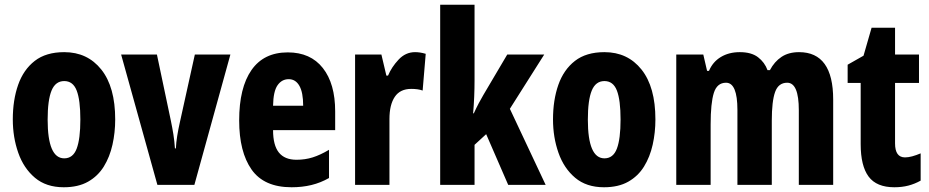

<svg xmlns="http://www.w3.org/2000/svg" viewBox="-20 -780 3921 810"><path d="M466 -276Q466 -221 454.5 -169.5Q443 -118 418 -77.5Q393 -37 351.5 -13.5Q310 10 249 10Q175 10 127.5 -30Q80 -70 57 -135.5Q34 -201 34 -276Q34 -358 56.5 -422Q79 -486 126.5 -523Q174 -560 251 -560Q349 -560 407.5 -486.5Q466 -413 466 -276ZM181 -275Q181 -112 251 -112Q288 -112 303.5 -153Q319 -194 319 -276Q319 -358 303.5 -398Q288 -438 251 -438Q214 -438 197.5 -398Q181 -358 181 -275Z M644 0 491 -550H642L701 -270Q707 -241 711.5 -213Q716 -185 718 -154H722Q723 -178 727.5 -206Q732 -234 739 -265L802 -550H952L800 0Z M1194 -559Q1290 -559 1342 -493Q1394 -427 1394 -310V-231H1132Q1132 -167 1156.5 -136.5Q1181 -106 1231 -106Q1267 -106 1299 -116Q1331 -126 1368 -148V-29Q1333 -9 1294 0.5Q1255 10 1210 10Q1094 10 1041.5 -64.5Q989 -139 989 -272Q989 -410 1041 -484.5Q1093 -559 1194 -559ZM1198 -446Q1169 -446 1151 -420.5Q1133 -395 1132 -334H1259Q1259 -390 1243 -418Q1227 -446 1198 -446Z M1731 -560Q1741 -560 1751.5 -558.5Q1762 -557 1776 -553L1763 -398Q1744 -405 1715 -405Q1668 -405 1645.5 -371.5Q1623 -338 1623 -278V0H1478V-550H1589L1610 -461H1617Q1632 -497 1661.5 -528.5Q1691 -560 1731 -560Z M1982 -442Q1982 -406 1980.5 -371Q1979 -336 1976 -302H1979Q1989 -324 1999.5 -344Q2010 -364 2019 -379L2120 -550H2276L2131 -321L2282 0H2124L2031 -214L1982 -169V0H1837V-760H1982Z M2745 -276Q2745 -221 2733.5 -169.5Q2722 -118 2697 -77.5Q2672 -37 2630.5 -13.5Q2589 10 2528 10Q2454 10 2406.5 -30Q2359 -70 2336 -135.5Q2313 -201 2313 -276Q2313 -358 2335.5 -422Q2358 -486 2405.5 -523Q2453 -560 2530 -560Q2628 -560 2686.5 -486.5Q2745 -413 2745 -276ZM2460 -275Q2460 -112 2530 -112Q2567 -112 2582.5 -153Q2598 -194 2598 -276Q2598 -358 2582.5 -398Q2567 -438 2530 -438Q2493 -438 2476.5 -398Q2460 -358 2460 -275Z M3351 -560Q3495 -560 3495 -360V0H3350V-315Q3350 -431 3301 -431Q3264 -431 3250 -392Q3236 -353 3236 -271V0H3091V-316Q3091 -431 3043 -431Q3005 -431 2991.5 -388Q2978 -345 2978 -255V0H2833V-550H2947L2963 -481H2971Q2987 -519 3021 -539.5Q3055 -560 3101 -560Q3150 -560 3178 -538.5Q3206 -517 3218 -484H3228Q3247 -520 3277 -540Q3307 -560 3351 -560Z M3798 -116Q3812 -116 3828.5 -120.5Q3845 -125 3864 -133V-18Q3839 -4 3812 3Q3785 10 3753 10Q3678 10 3644.5 -35Q3611 -80 3611 -172V-430H3556V-507L3623 -545L3657 -663H3756V-550H3857V-430H3756V-175Q3756 -116 3798 -116Z"/></svg>

Font: Noto Sans Hebrew ExtraCondensed ExtraBold
Style: Regular
Weight: 800
Width: 2
Designer: Monotype Design Team
Foundry: Monotype Imaging Inc.
Version: Version 2.004; ttfautohint (v1.8.4.7-5d5b)